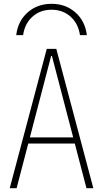

<svg xmlns="http://www.w3.org/2000/svg" viewBox="-20 -986 540 1006"><path d="M250 -966Q324 -966 375 -921Q426 -876 435 -802H399Q390 -863 349.5 -899Q309 -935 250 -935Q191 -935 150.5 -899Q110 -863 101 -802H65Q74 -876 125 -921Q176 -966 250 -966ZM31 0 225 -730H275L469 0H433L252 -693H248L67 0ZM114 -234V-266H386V-234Z"/></svg>

Font: M PLUS Code Latin ExtraLight
Style: Regular
Weight: 250
Designer: Coji Morishita
Foundry: UNDERFOREST DESIGN
Version: Version 1.002; ttfautohint (v1.8.3)